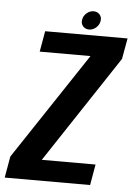

<svg xmlns="http://www.w3.org/2000/svg" viewBox="-83 -826 608 868"><g transform="rotate(5 221.0 -392.0)"><path d="M-28.5 0 -11.5 -97 310 -581H79.5L96 -675H470L453 -580.5L131.5 -94.5H375.5L359 0ZM293 -700Q275.5 -700 265 -712.2Q254.5 -724.5 258 -742Q261 -759.5 275.2 -771.8Q289.5 -784 307 -784Q324 -784 334.5 -771.8Q345 -759.5 341.5 -742Q338.5 -724.5 324.2 -712.2Q310 -700 293 -700Z"/></g></svg>

Font: Anybody SemiBold
Style: Italic
Weight: 600
Italic angle: -10°
Designer: Tyler Finck
Foundry: Etcetera Type Company
Version: Version 1.010; ttfautohint (v1.8.3) -l 8 -r 50 -G 200 -x 14 